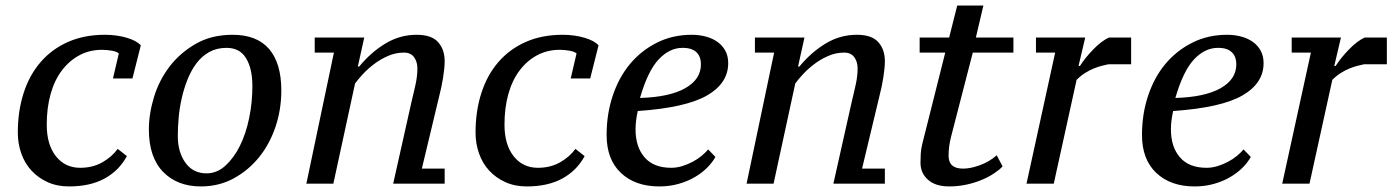

<svg xmlns="http://www.w3.org/2000/svg" viewBox="-20 -660 5004 690"><path d="M436 -99 403 -125C389 -105.7 370.5 -89.5 347.5 -76.5C324.5 -63.5 298 -57 268 -57C232 -57 203 -70.8 181 -98.5C159 -126.2 148 -164 148 -212C148 -252.7 152.7 -289.5 162 -322.5C171.3 -355.5 184.8 -383.7 202.5 -407C220.2 -430.3 241.2 -448.5 265.5 -461.5C289.8 -474.5 317 -481 347 -481C357 -481 368.2 -480 380.5 -478C392.8 -476 401.7 -472.7 407 -468L386 -378H456L486 -497C476 -508.3 459 -517.5 435 -524.5C411 -531.5 385 -535 357 -535C307.7 -535 263.7 -526.5 225 -509.5C186.3 -492.5 153.5 -468.5 126.5 -437.5C99.5 -406.5 79 -369.3 65 -326C51 -282.7 44 -235 44 -183C44 -157 48.2 -132.2 56.5 -108.5C64.8 -84.8 77 -64.3 93 -47C109 -29.7 128.3 -15.8 151 -5.5C173.7 4.8 199.3 10 228 10C278.7 10 321.3 0.5 356 -18.5C390.7 -37.5 417.3 -64.3 436 -99Z M515 -195C515 -128.3 532 -77.5 566 -42.5C600 -7.5 645.3 10 702 10C745.3 10 784.7 0.3 820 -19C855.3 -38.3 885.7 -63.7 911 -95C936.3 -126.3 956 -162.7 970 -204C984 -245.3 991 -289 991 -335C991 -400.3 976.3 -450 947 -484C917.7 -518 874 -535 816 -535C765.3 -535 721.2 -524.2 683.5 -502.5C645.8 -480.8 614.5 -453.7 589.5 -421C564.5 -388.3 545.8 -351.8 533.5 -311.5C521.2 -271.2 515 -232.3 515 -195ZM794 -488C826 -488 849.5 -475.5 864.5 -450.5C879.5 -425.5 887 -392.3 887 -351C887 -311.7 883.2 -273.3 875.5 -236C867.8 -198.7 856.8 -165.5 842.5 -136.5C828.2 -107.5 810.8 -83.7 790.5 -65C770.2 -46.3 747.3 -37 722 -37C690 -37 664.8 -49.7 646.5 -75C628.2 -100.3 619 -132.3 619 -171C619 -191.7 620 -213.5 622 -236.5C624 -259.5 627.7 -282.8 633 -306.5C638.3 -330.2 645.3 -352.8 654 -374.5C662.7 -396.2 673.3 -415.5 686 -432.5C698.7 -449.5 714 -463 732 -473C750 -483 770.7 -488 794 -488Z M1460 -299 1393 0H1491H1578V-54H1496L1559 -317C1564.3 -337 1568.8 -358.7 1572.5 -382C1576.2 -405.3 1578 -424.7 1578 -440C1578 -468 1570.2 -490.8 1554.5 -508.5C1538.8 -526.2 1513 -535 1477 -535C1437 -535 1399.7 -524.5 1365 -503.5C1330.3 -482.5 1299 -455 1271 -421H1266L1289 -525H1111V-471H1180L1081 0H1178L1256 -360C1262.7 -369.3 1271.8 -380.3 1283.5 -393C1295.2 -405.7 1308.7 -417.8 1324 -429.5C1339.3 -441.2 1356.2 -451 1374.5 -459C1392.8 -467 1412 -471 1432 -471C1448 -471 1460 -465.5 1468 -454.5C1476 -443.5 1480 -430.3 1480 -415C1480 -397 1478 -378.5 1474 -359.5C1470 -340.5 1465.3 -320.3 1460 -299Z M2081 -99 2048 -125C2034 -105.7 2015.5 -89.5 1992.5 -76.5C1969.5 -63.5 1943 -57 1913 -57C1877 -57 1848 -70.8 1826 -98.5C1804 -126.2 1793 -164 1793 -212C1793 -252.7 1797.7 -289.5 1807 -322.5C1816.3 -355.5 1829.8 -383.7 1847.5 -407C1865.2 -430.3 1886.2 -448.5 1910.5 -461.5C1934.8 -474.5 1962 -481 1992 -481C2002 -481 2013.2 -480 2025.5 -478C2037.8 -476 2046.7 -472.7 2052 -468L2031 -378H2101L2131 -497C2121 -508.3 2104 -517.5 2080 -524.5C2056 -531.5 2030 -535 2002 -535C1952.7 -535 1908.7 -526.5 1870 -509.5C1831.3 -492.5 1798.5 -468.5 1771.5 -437.5C1744.5 -406.5 1724 -369.3 1710 -326C1696 -282.7 1689 -235 1689 -183C1689 -157 1693.2 -132.2 1701.5 -108.5C1709.8 -84.8 1722 -64.3 1738 -47C1754 -29.7 1773.3 -15.8 1796 -5.5C1818.7 4.8 1844.3 10 1873 10C1923.7 10 1966.3 0.5 2001 -18.5C2035.7 -37.5 2062.3 -64.3 2081 -99Z M2551 -96 2525 -123C2519 -115.7 2511.2 -108 2501.5 -100C2491.8 -92 2481 -84.8 2469 -78.5C2457 -72.2 2444.5 -67 2431.5 -63C2418.5 -59 2405.3 -57 2392 -57C2350 -57 2318.2 -69.5 2296.5 -94.5C2274.8 -119.5 2264 -153 2264 -195C2264 -205.7 2264.7 -216.3 2266 -227C2267.3 -237.7 2269.3 -249 2272 -261C2387.3 -269 2470.3 -287.7 2521 -317C2571.7 -346.3 2597 -385 2597 -433C2597 -449.7 2593.7 -464.3 2587 -477C2580.3 -489.7 2571 -500.3 2559 -509C2547 -517.7 2533 -524.2 2517 -528.5C2501 -532.8 2484 -535 2466 -535C2420 -535 2378.2 -525.5 2340.5 -506.5C2302.8 -487.5 2270.7 -462 2244 -430C2217.3 -398 2196.7 -360 2182 -316C2167.3 -272 2160 -225 2160 -175C2160 -116.3 2177.2 -70.8 2211.5 -38.5C2245.8 -6.2 2291.7 10 2349 10C2373.7 10 2396.7 7 2418 1C2439.3 -5 2458.7 -13 2476 -23C2493.3 -33 2508.3 -44.3 2521 -57C2533.7 -69.7 2543.7 -82.7 2551 -96ZM2433 -488C2446.3 -488 2457.2 -486.3 2465.5 -483C2473.8 -479.7 2480.5 -475.2 2485.5 -469.5C2490.5 -463.8 2494 -457.5 2496 -450.5C2498 -443.5 2499 -436.3 2499 -429C2499 -393 2480.2 -364.3 2442.5 -343C2404.8 -321.7 2350.7 -310 2280 -308C2298.7 -372.7 2321 -418.8 2347 -446.5C2373 -474.2 2401.7 -488 2433 -488Z M3042 -299 2975 0H3073H3160V-54H3078L3141 -317C3146.3 -337 3150.8 -358.7 3154.5 -382C3158.2 -405.3 3160 -424.7 3160 -440C3160 -468 3152.2 -490.8 3136.5 -508.5C3120.8 -526.2 3095 -535 3059 -535C3019 -535 2981.7 -524.5 2947 -503.5C2912.3 -482.5 2881 -455 2853 -421H2848L2871 -525H2693V-471H2762L2663 0H2760L2838 -360C2844.7 -369.3 2853.8 -380.3 2865.5 -393C2877.2 -405.7 2890.7 -417.8 2906 -429.5C2921.3 -441.2 2938.2 -451 2956.5 -459C2974.8 -467 2994 -471 3014 -471C3030 -471 3042 -465.5 3050 -454.5C3058 -443.5 3062 -430.3 3062 -415C3062 -397 3060 -378.5 3056 -359.5C3052 -340.5 3047.3 -320.3 3042 -299Z M3285 -525V-471H3377L3295 -145C3291.7 -132.3 3289.7 -120.2 3289 -108.5C3288.3 -96.8 3288 -85.7 3288 -75C3288 -50.3 3297 -30 3315 -14C3333 2 3358.3 10 3391 10C3412.3 10 3433 7.8 3453 3.5C3473 -0.8 3491.3 -6.5 3508 -13.5C3524.7 -20.5 3539.5 -28.3 3552.5 -37C3565.5 -45.7 3575.7 -54 3583 -62L3562 -102C3544.7 -86.7 3524.7 -74.8 3502 -66.5C3479.3 -58.2 3459 -54 3441 -54C3406.3 -54 3389 -69.3 3389 -100C3389 -111.3 3389.7 -122.3 3391 -133C3392.3 -143.7 3394.7 -155.7 3398 -169L3476 -471H3622V-525H3487L3514 -640H3420L3391 -525Z M3963 -429H4045V-525H3965C3947.7 -517 3929.3 -503.2 3910 -483.5C3890.7 -463.8 3874.3 -443.7 3861 -423H3856L3880 -525H3703V-471H3772L3669 0H3767L3849 -373C3859 -383 3869.3 -391.3 3880 -398C3890.7 -404.7 3901 -410 3911 -414C3921 -418 3930.5 -421.2 3939.5 -423.5C3948.5 -425.8 3956.3 -427.7 3963 -429Z M4475 -96 4449 -123C4443 -115.7 4435.2 -108 4425.5 -100C4415.8 -92 4405 -84.8 4393 -78.5C4381 -72.2 4368.5 -67 4355.5 -63C4342.5 -59 4329.3 -57 4316 -57C4274 -57 4242.2 -69.5 4220.5 -94.5C4198.8 -119.5 4188 -153 4188 -195C4188 -205.7 4188.7 -216.3 4190 -227C4191.3 -237.7 4193.3 -249 4196 -261C4311.3 -269 4394.3 -287.7 4445 -317C4495.7 -346.3 4521 -385 4521 -433C4521 -449.7 4517.7 -464.3 4511 -477C4504.3 -489.7 4495 -500.3 4483 -509C4471 -517.7 4457 -524.2 4441 -528.5C4425 -532.8 4408 -535 4390 -535C4344 -535 4302.2 -525.5 4264.5 -506.5C4226.8 -487.5 4194.7 -462 4168 -430C4141.3 -398 4120.7 -360 4106 -316C4091.3 -272 4084 -225 4084 -175C4084 -116.3 4101.2 -70.8 4135.5 -38.5C4169.8 -6.2 4215.7 10 4273 10C4297.7 10 4320.7 7 4342 1C4363.3 -5 4382.7 -13 4400 -23C4417.3 -33 4432.3 -44.3 4445 -57C4457.7 -69.7 4467.7 -82.7 4475 -96ZM4357 -488C4370.3 -488 4381.2 -486.3 4389.5 -483C4397.8 -479.7 4404.5 -475.2 4409.5 -469.5C4414.5 -463.8 4418 -457.5 4420 -450.5C4422 -443.5 4423 -436.3 4423 -429C4423 -393 4404.2 -364.3 4366.5 -343C4328.8 -321.7 4274.7 -310 4204 -308C4222.7 -372.7 4245 -418.8 4271 -446.5C4297 -474.2 4325.7 -488 4357 -488Z M4882 -429H4964V-525H4884C4866.7 -517 4848.3 -503.2 4829 -483.5C4809.7 -463.8 4793.3 -443.7 4780 -423H4775L4799 -525H4622V-471H4691L4588 0H4686L4768 -373C4778 -383 4788.3 -391.3 4799 -398C4809.7 -404.7 4820 -410 4830 -414C4840 -418 4849.5 -421.2 4858.5 -423.5C4867.5 -425.8 4875.3 -427.7 4882 -429Z"/></svg>

Font: PT Serif Caption
Style: Italic
Weight: 400
Italic angle: -12°
Designer: A.Korolkova, O.Umpeleva, V.Yefimov
Foundry: ParaType Ltd
Version: Version 1.000W OFL